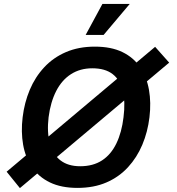

<svg xmlns="http://www.w3.org/2000/svg" viewBox="-20 -952 908 984"><path d="M14 -72 775 -712 847 -631 82 12ZM377 11Q294 11 236 -17Q178 -45 144 -95Q110 -145 98.5 -210.5Q87 -276 96 -351Q105 -426 132.5 -491.5Q160 -557 206.5 -607Q253 -657 318 -685Q383 -713 466 -713Q550 -713 607.5 -685Q665 -657 698.5 -607Q732 -557 743.5 -491.5Q755 -426 746 -351Q737 -276 709.5 -210.5Q682 -145 636 -95Q590 -45 525.5 -17Q461 11 377 11ZM391 -100Q457 -100 503 -130Q549 -160 576.5 -217Q604 -274 613 -351Q623 -429 609.5 -485.5Q596 -542 557.5 -572Q519 -602 453 -602Q391 -602 344 -572Q297 -542 268 -485.5Q239 -429 229 -351Q220 -274 235.5 -217Q251 -160 290 -130Q329 -100 391 -100ZM511 -773H419L505 -932H645Z"/></svg>

Font: Inclusive Sans SemiBold
Style: Italic
Weight: 600
Italic angle: -7°
Designer: Olivia King
Foundry: Olivia King
Version: Version 2.004